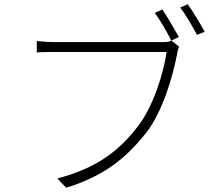

<svg xmlns="http://www.w3.org/2000/svg" viewBox="-20 -868 1040 908"><path d="M948 -718C926 -758 891 -816 868 -848L832 -832C859 -799 889 -744 912 -703L948 -718ZM826 -693C805 -731 770 -790 748 -823L712 -807C737 -773 770 -717 790 -676L826 -693ZM672 -241C748 -339 796 -501 817 -610C820 -629 822 -636 827 -647L791 -676C777 -669 766 -669 753 -669H239C206 -669 180 -671 154 -674V-620C155 -620 157 -620 158 -620L167 -621C187 -622 209 -622 238 -622H768C753 -519 704 -363 631 -269C545 -158 442 -74 251 -24L293 20C479 -38 580 -125 672 -241Z"/></svg>

Font: Glow Sans SC Normal Light
Style: Regular
Weight: 300
Designer: Ryoko NISHIZUKA (kana, bopomofo & ideographs); Paul D. Hunt (Latin, Greek & Cyrillic); Sandoll Communications, Soo-young
Version: Version 0.93